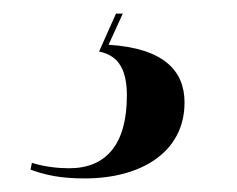

<svg xmlns="http://www.w3.org/2000/svg" viewBox="-20 -25 349 283"><path d="M105 238C187 238 252 200 252 126C252 79 221 46 140 41L161 -5H151L126 51C157 57 167 81 167 116C167 187 137 223 82 223C66 223 46 221 27 215L25 225C47 233 69 238 105 238Z"/></svg>

Font: Noto Serif Display SemiCondensed SemiBold
Style: Italic
Weight: 600
Width: 4
Italic angle: -12°
Designer: Monotype Design Team
Foundry: Monotype Imaging Inc.
Version: Version 2.009